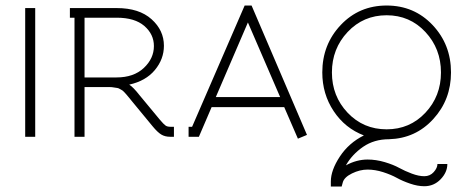

<svg xmlns="http://www.w3.org/2000/svg" viewBox="-20 -493 1680 692"><path d="M106.9 0H70.8V-463.9H106.9Z M399.9 -213.9Q461.9 -213.9 498.3 -248Q534.7 -282.2 534.7 -327.1Q534.7 -369.6 500.2 -399.4Q465.8 -429.2 400.9 -429.2H284.7V-213.9ZM593.8 0Q574.7 0 561.3 -8.1Q547.9 -16.1 529.8 -38.1L456.5 -127Q453.6 -130.9 445.6 -140.4Q437.5 -149.9 436 -151.9Q434.6 -153.8 428.5 -160.2Q422.4 -166.5 420.4 -167.5Q418.5 -168.5 412.4 -172.1Q406.2 -175.8 402.3 -176Q398.4 -176.3 390.9 -177.7Q383.3 -179.2 375.5 -179.2Q367.7 -179.2 356.9 -179.2H284.7V0H248.5V-429.2H231.9V-463.9H400.9Q481.4 -463.9 526.1 -423.8Q570.8 -383.8 570.8 -328.1Q570.8 -279.8 538.1 -240.5Q505.4 -201.2 445.8 -188Q460.4 -178.7 482.9 -149.9L556.6 -61Q570.3 -44.9 576.7 -40.5Q583 -36.1 593.8 -36.1H606.9V0Z M989.7 -143.1 873.5 -412.1 757.8 -143.1ZM659.7 0V-36.1H672.4L861.8 -473.1H886.7L1086.4 -6.8L1053.7 6.8L1004.4 -106.9H742.7L696.8 0Z M1373.5 -438Q1289.6 -438 1232.9 -377.7Q1176.3 -317.4 1176.3 -231.9Q1176.3 -146.5 1232.9 -86.7Q1289.6 -26.9 1373.5 -26.9Q1457 -26.9 1513.2 -86.7Q1569.3 -146.5 1569.3 -231.9Q1569.3 -317.4 1513.2 -377.7Q1457 -438 1373.5 -438ZM1382.3 8.8Q1328.6 8.8 1288.8 36.1Q1249 63.5 1226.6 103Q1265.1 82 1304.7 82Q1335.4 82 1366.7 91.3Q1397.9 100.6 1418.7 112.1Q1439.5 123.5 1464.4 132.8Q1489.3 142.1 1509.3 142.1Q1529.8 142.1 1543.2 127.2Q1556.6 112.3 1556.6 98.1H1592.3Q1592.3 127.9 1568.1 153.1Q1543.9 178.2 1509.3 178.2Q1485.4 178.2 1458.3 168.9Q1431.2 159.7 1410.4 148.2Q1389.6 136.7 1360.8 127.4Q1332 118.2 1304.7 118.2Q1276.9 118.2 1248.5 132.1Q1220.2 146 1215.3 165L1211.4 179.2H1172.4V161.1Q1172.4 120.6 1204.8 71.3Q1237.3 22 1291.5 -4.9Q1223.6 -30.8 1182.6 -92.5Q1141.6 -154.3 1141.6 -231.9Q1141.6 -332.5 1208 -402.8Q1274.4 -473.1 1373.5 -473.1Q1472.7 -473.1 1539.1 -402.8Q1605.5 -332.5 1605.5 -231.9Q1605.5 -133.8 1541.7 -64Q1478 5.9 1382.3 8.8Z"/></svg>

Font: RawengulkPcs
Style: Regular
Weight: 400
Version: Version 0.92